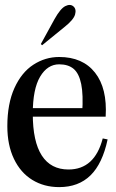

<svg xmlns="http://www.w3.org/2000/svg" viewBox="-20 -749 476 785"><path d="M10 -233Q10 -325 39 -389Q68 -453 116.5 -484.5Q165 -516 222 -516Q318 -516 368.5 -452Q419 -388 412 -272H82V-307H341L316 -287Q321 -362 312 -405.5Q303 -449 281 -467.5Q259 -486 222 -486Q174 -486 144 -435.5Q114 -385 114 -284Q114 -170 151 -113Q188 -56 260 -56Q367 -56 400 -183L420 -179Q399 -80 350 -32Q301 16 222 16Q160 16 112 -13.5Q64 -43 37 -99.5Q10 -156 10 -233ZM147 -569 203 -671Q227 -714 247 -724Q267 -734 280 -723Q293 -712 287 -690Q281 -668 243 -638L152 -564Z"/></svg>

Font: RL Madena Variable
Style: Regular
Weight: 400
Designer: I Kadek Wantara Putra
Foundry: Roughlines ID
Version: Version 1.000;Glyphs 3.1.2 (3151)